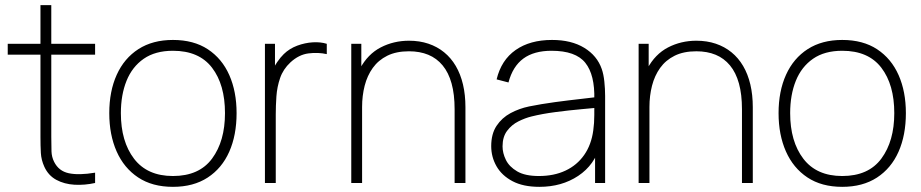

<svg xmlns="http://www.w3.org/2000/svg" viewBox="-20 -710 3575 745"><path d="M349 0Q308.5 9 269 6.8Q229.5 4.5 198.5 -12.2Q167.5 -29 152 -63Q140 -89.5 138.5 -116.8Q137 -144 137 -179V-690H179V-179Q179 -144 179.8 -122.5Q180.5 -101 190 -82Q208 -46 247 -37.8Q286 -29.5 349 -40ZM10 -498V-540H349V-498Z M651 15Q571 15 516 -21.5Q461 -58 432.5 -122.5Q404 -187 404 -271Q404 -356 433 -420Q462 -484 517.2 -519.5Q572.5 -555 651 -555Q731.5 -555 786.5 -518.8Q841.5 -482.5 869.8 -418.5Q898 -354.5 898 -271Q898 -185.5 869.5 -121.2Q841 -57 785.8 -21Q730.5 15 651 15ZM651 -27Q753 -27 803 -94.8Q853 -162.5 853 -271Q853 -381.5 802.8 -447.2Q752.5 -513 651 -513Q582.5 -513 537.8 -482Q493 -451 471 -396.5Q449 -342 449 -271Q449 -161 500.2 -94Q551.5 -27 651 -27Z M1008 0V-540H1047V-411L1034 -428Q1042.5 -450 1055.5 -469Q1068.5 -488 1081 -500Q1103 -521.5 1133.2 -532.8Q1163.5 -544 1194 -545.8Q1224.5 -547.5 1248 -540V-500Q1214.5 -507.5 1177 -502.8Q1139.5 -498 1107 -468Q1078.5 -441.5 1066.8 -407Q1055 -372.5 1052.5 -335.8Q1050 -299 1050 -266V0Z M1744 0V-286Q1744 -344 1732.2 -386.2Q1720.5 -428.5 1697.5 -456.2Q1674.5 -484 1641.8 -497.5Q1609 -511 1567 -511Q1517.5 -511 1482.8 -493.8Q1448 -476.5 1426.5 -446.5Q1405 -416.5 1395 -377.5Q1385 -338.5 1385 -295L1346 -294Q1346 -386.5 1376.5 -443.2Q1407 -500 1457.2 -526Q1507.5 -552 1567 -552Q1608 -552 1642.2 -540.5Q1676.5 -529 1703.2 -507.2Q1730 -485.5 1748.5 -454Q1767 -422.5 1776.5 -382.2Q1786 -342 1786 -294V0ZM1343 0V-540H1382V-430H1385V0Z M2073 15Q2010 15 1968.5 -7Q1927 -29 1906.5 -65Q1886 -101 1886 -143Q1886 -190.5 1906.8 -221.8Q1927.5 -253 1961 -271Q1994.5 -289 2033 -297Q2080 -306.5 2133.8 -313.8Q2187.5 -321 2233 -326Q2278.5 -331 2301 -334L2286 -324Q2288.5 -419.5 2251.2 -466.2Q2214 -513 2120 -513Q2052 -513 2010.8 -482.8Q1969.5 -452.5 1953 -390L1907 -402Q1925 -477 1980.8 -516Q2036.5 -555 2122 -555Q2197 -555 2247 -524.5Q2297 -494 2315 -442Q2322 -422 2325 -393.5Q2328 -365 2328 -338V0H2289V-148L2309 -147Q2287.5 -70 2223.5 -27.5Q2159.5 15 2073 15ZM2071 -27Q2129.5 -27 2174.2 -48Q2219 -69 2246.8 -108.8Q2274.5 -148.5 2282 -204Q2286 -232 2286 -264Q2286 -296 2286 -310L2308 -293Q2281.5 -290.5 2234.8 -286.2Q2188 -282 2136 -275.2Q2084 -268.5 2042 -258Q2017.5 -252 1991.5 -239Q1965.5 -226 1947.8 -202.5Q1930 -179 1930 -142Q1930 -116 1943 -89.5Q1956 -63 1986.8 -45Q2017.5 -27 2071 -27Z M2859 0V-286Q2859 -344 2847.2 -386.2Q2835.5 -428.5 2812.5 -456.2Q2789.5 -484 2756.8 -497.5Q2724 -511 2682 -511Q2632.5 -511 2597.8 -493.8Q2563 -476.5 2541.5 -446.5Q2520 -416.5 2510 -377.5Q2500 -338.5 2500 -295L2461 -294Q2461 -386.5 2491.5 -443.2Q2522 -500 2572.2 -526Q2622.5 -552 2682 -552Q2723 -552 2757.2 -540.5Q2791.5 -529 2818.2 -507.2Q2845 -485.5 2863.5 -454Q2882 -422.5 2891.5 -382.2Q2901 -342 2901 -294V0ZM2458 0V-540H2497V-430H2500V0Z M3248 15Q3168 15 3113 -21.5Q3058 -58 3029.5 -122.5Q3001 -187 3001 -271Q3001 -356 3030 -420Q3059 -484 3114.2 -519.5Q3169.5 -555 3248 -555Q3328.5 -555 3383.5 -518.8Q3438.5 -482.5 3466.8 -418.5Q3495 -354.5 3495 -271Q3495 -185.5 3466.5 -121.2Q3438 -57 3382.8 -21Q3327.5 15 3248 15ZM3248 -27Q3350 -27 3400 -94.8Q3450 -162.5 3450 -271Q3450 -381.5 3399.8 -447.2Q3349.5 -513 3248 -513Q3179.5 -513 3134.8 -482Q3090 -451 3068 -396.5Q3046 -342 3046 -271Q3046 -161 3097.2 -94Q3148.5 -27 3248 -27Z"/></svg>

Font: Manrope ExtraLight ExtraLight
Style: Regular
Weight: 250
Version: Version 4.501